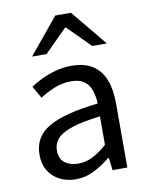

<svg xmlns="http://www.w3.org/2000/svg" viewBox="-84 -796 672 870"><g transform="rotate(-10 252.0 -361.5)"><path d="M194 12Q154 12 121.5 -4.5Q89 -21 70 -51.5Q51 -82 51 -126Q51 -208 123 -250Q195 -292 351 -309Q350 -339 341.5 -367Q333 -395 311 -412Q289 -429 250 -429Q208 -429 171 -413.5Q134 -398 105 -379L73 -435Q95 -450 125 -464.5Q155 -479 190 -488.5Q225 -498 264 -498Q323 -498 360.5 -473.5Q398 -449 415.5 -404Q433 -359 433 -298V0H365L358 -58H355Q320 -29 280 -8.5Q240 12 194 12ZM217 -56Q253 -56 284.5 -72Q316 -88 351 -119V-250Q269 -240 221.5 -224.5Q174 -209 153 -186Q132 -163 132 -131Q132 -91 157 -73.5Q182 -56 217 -56ZM95 -570 231 -735H303L439 -570H372L269 -673H265L162 -570Z"/></g></svg>

Font: Source Sans 3
Style: Regular
Weight: 400
Designer: Paul D. Hunt
Foundry: Adobe
Version: Version 3.046;hotconv 1.0.118;makeotfexe 2.5.65603